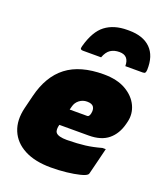

<svg xmlns="http://www.w3.org/2000/svg" viewBox="-156 -950 912 1072"><g transform="rotate(20 300.0 -414.0)"><path d="M415 -717Q384 -717 362.5 -703Q341 -689 328 -654H220Q211 -654 207 -658Q203 -662 207 -676Q233 -771 284 -809.5Q335 -848 414 -848H424Q508 -848 552.5 -804Q597 -760 594 -676Q593 -663 589.5 -658.5Q586 -654 575 -654H472Q472 -717 415 -717ZM375 -570Q455 -570 507 -540Q559 -510 581 -463Q603 -416 590 -365L587 -353Q571 -290 528.5 -255Q486 -220 412 -220H238Q234 -206 234 -193.5Q234 -181 240 -173Q254 -155 307 -155Q370 -156 414 -161.5Q458 -167 508 -181H528Q518 -141 508.5 -102Q499 -63 489 -24Q488 -19 484 -15Q475 -6 443 2Q411 10 366.5 15Q322 20 274 20Q179 20 116.5 -13Q54 -46 29.5 -105Q5 -164 24 -242L43 -319Q74 -446 155 -508Q236 -570 375 -570ZM340 -395Q314 -395 294 -379.5Q274 -364 268 -339L263 -320H367Q372 -320 376 -324Q380 -328 383 -339Q389 -365 379 -380Q369 -395 340 -395Z"/></g></svg>

Font: Recursive Sn Lnr St XBk
Style: Italic
Weight: 1000
Italic angle: -15°
Version: Version 1.079;hotconv 1.0.112;makeotfexe 2.5.65598; ttfautoh